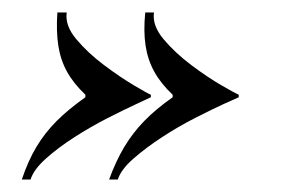

<svg xmlns="http://www.w3.org/2000/svg" viewBox="-20 -460 464 308"><path d="M222 -304V-305H117V-304Q90 -285 71 -266Q52 -247 38.5 -224.5Q25 -202 15 -172H29Q34 -188 53.5 -205.5Q73 -223 99.5 -240Q126 -257 152.5 -270.5Q179 -284 198.5 -293Q218 -302 222 -304ZM222 -308Q217 -310 195 -323Q173 -336 147 -355.5Q121 -375 102.5 -397Q84 -419 87 -440H72Q70 -410 73.5 -387Q77 -364 87.5 -345Q98 -326 117 -308V-305H222ZM363 -304V-305H257V-304Q230 -285 211.5 -266Q193 -247 179.5 -224.5Q166 -202 155 -172H169Q174 -188 194 -205.5Q214 -223 240 -240Q266 -257 292.5 -270.5Q319 -284 338.5 -293Q358 -302 363 -304ZM363 -308Q358 -310 335.5 -323Q313 -336 287 -355.5Q261 -375 242.5 -397Q224 -419 227 -440H213Q210 -410 213.5 -387Q217 -364 227.5 -345Q238 -326 257 -308V-305H363Z"/></svg>

Font: Emberly Black
Style: Italic
Weight: 900
Italic angle: -12°
Designer: Rajesh Rajput
Foundry: Rajesh Rajput
Version: Version 1.000